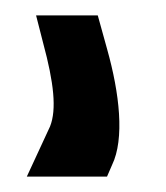

<svg xmlns="http://www.w3.org/2000/svg" viewBox="-20 -121 215 249"><path d="M36 -65 26.8 -101H106.8L119 -57C135 0 141.8 59 125.3 93L118.8 108H14.8L44.9 43C53.7 21 49.8 -14 36 -65Z"/></svg>

Font: Nordica Plus
Style: NordicaClassicLightOpObl
Weight: 300
Version: Version 1.01